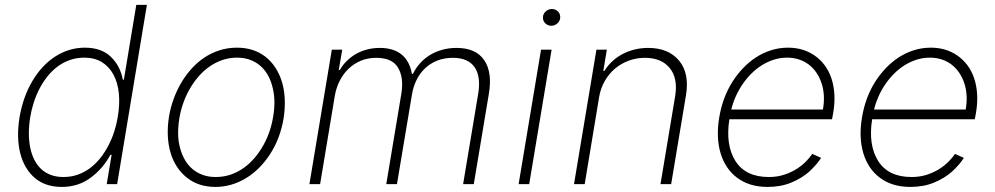

<svg xmlns="http://www.w3.org/2000/svg" viewBox="-20 -747 4037 779"><path d="M59.3 -271.3Q73.2 -353 110.8 -417.3Q129.6 -449.2 152.9 -474.4Q176.1 -499.6 203.3 -517.2Q230.5 -534.8 260.8 -544.2Q291.2 -553.6 323.9 -553.6Q392.8 -553.6 431.1 -515.3Q450.6 -495.7 462 -473Q473.4 -450.3 478.3 -423.7H482.6L533 -727.3H576L455.3 0H413L432.9 -119H427.9Q413.7 -92.3 394.7 -69.8Q375.7 -47.2 350.1 -27.7Q299.4 11.4 230.5 11.4Q164.1 11.4 121.4 -24.9Q100.1 -43 85.2 -68.2Q70.3 -93.4 62.3 -124.6Q54.3 -155.9 53.4 -192.8Q52.6 -229.8 59.3 -271.3ZM102.6 -148.1Q108.3 -120.4 119.5 -98.4Q130.7 -76.3 147.4 -60.9Q164.1 -45.5 186.6 -37.1Q209.2 -28.8 237.2 -28.8Q269.5 -28.8 297.1 -38.9Q324.6 -49 347.5 -66.6Q370.4 -84.2 388.7 -107.8Q407 -131.4 420.8 -158.4Q434.7 -185.4 443.9 -214.3Q453.1 -243.3 457.7 -271.7Q466.6 -323.9 462.2 -368.1Q457.7 -412.3 440.3 -444.4Q422.9 -476.6 393.3 -494.9Q363.6 -513.1 322.1 -513.1Q290.1 -513.1 262.6 -503.2Q235.1 -493.3 212.2 -475.9Q189.3 -458.5 171 -435Q152.7 -411.6 139 -384.8Q125.4 -358 116.3 -329Q107.2 -300.1 102.6 -271.7Q91.6 -203.1 102.6 -148.1Z M665.8 -274.5Q671.5 -308.9 683.6 -343Q695.7 -377.1 713.6 -408.2Q731.5 -439.3 755 -465.9Q778.4 -492.5 807.2 -512.1Q835.9 -531.6 869.7 -542.6Q903.4 -553.6 941.4 -553.6Q1009.6 -553.6 1057.2 -516.7Q1080.6 -498.2 1097.5 -472.3Q1114.3 -446.4 1123.9 -414.8Q1133.5 -383.2 1135.3 -345.9Q1137.1 -308.6 1130.7 -267Q1117.2 -186.4 1077.1 -123.6Q1056.8 -92 1032 -66.9Q1007.1 -41.9 978.7 -24.5Q950.3 -7.1 918.9 2.1Q887.4 11.4 854 11.4Q785.9 11.4 739 -25.6Q715.6 -44 698.5 -69.6Q681.5 -95.2 672.1 -127Q662.6 -158.7 660.9 -195.8Q659.1 -233 665.8 -274.5ZM710.6 -146.7Q717.7 -119.7 730.5 -97.8Q743.3 -76 761.5 -60.7Q779.8 -45.5 803.3 -37.1Q826.7 -28.8 854.8 -28.8Q887.8 -28.8 916.5 -38.7Q945.3 -48.7 969.6 -66.2Q994 -83.8 1013.8 -107.4Q1033.7 -131 1048.8 -158.2Q1063.9 -185.4 1073.9 -215.2Q1083.8 -245 1088.4 -274.5Q1099.8 -341.3 1085.2 -395.2Q1078.5 -422.2 1065.7 -444.1Q1052.9 -465.9 1034.8 -481.2Q1016.7 -496.4 993.3 -504.8Q969.8 -513.1 941.8 -513.1Q909.4 -513.1 880.9 -503Q852.3 -492.9 827.8 -475.3Q803.3 -457.7 783.2 -433.9Q763.1 -410.2 747.9 -382.8Q732.6 -355.5 722.5 -325.8Q712.4 -296.2 707.7 -267Q696.4 -196.4 710.6 -146.7Z M1235.4 0 1326.3 -545.5H1368.6L1354.4 -463.1H1358.7Q1370.4 -483.3 1387.1 -499.8Q1403.8 -516.3 1424.4 -528.1Q1445 -539.8 1469.3 -546.2Q1493.6 -552.6 1520.6 -552.6Q1550.1 -552.6 1572.6 -545.3Q1595.2 -538 1611.2 -524.3Q1627.1 -510.7 1637.1 -491.1Q1647 -471.6 1651.3 -447.1H1655.2Q1666.9 -471.2 1684.7 -490.8Q1702.4 -510.3 1725 -524Q1747.5 -537.6 1774.7 -545.1Q1801.8 -552.6 1832 -552.6Q1910.9 -552.6 1944.6 -502.8Q1978.3 -453.8 1963.4 -366.1L1902.3 0H1859L1920.1 -366.1Q1925.8 -400.2 1922.4 -427.4Q1919 -454.5 1906.2 -473.5Q1893.5 -492.5 1871.3 -502.5Q1849.1 -512.4 1817.5 -512.4Q1783 -512.4 1754.8 -501.4Q1726.6 -490.4 1705.3 -470.5Q1683.9 -450.6 1670.3 -423.1Q1656.6 -395.6 1651.3 -362.6L1590.6 0H1547.2L1608.7 -369Q1618.6 -432.9 1594.8 -472.7Q1571 -512.4 1506.4 -512.4Q1472.3 -512.4 1443.7 -500.4Q1415.1 -488.3 1393.6 -467.5Q1372.2 -446.7 1358 -418.5Q1343.8 -390.3 1338.4 -358L1278.8 0Z M2175.1 -545.5H2218L2127.1 0H2084.2ZM2182.9 -678.3Q2183.2 -684.7 2186.3 -690.5Q2189.3 -696.4 2194.2 -700.8Q2199.2 -705.3 2205.6 -707.9Q2212 -710.6 2218.8 -710.6Q2226.6 -710.6 2233.1 -707.7Q2239.7 -704.9 2244.3 -700.1Q2248.9 -695.3 2251.2 -688.7Q2253.6 -682.2 2252.8 -674.7Q2252.5 -668.3 2249.5 -662.5Q2246.4 -656.6 2241.5 -652.2Q2236.5 -647.7 2230.3 -645.1Q2224.1 -642.4 2217 -642.4Q2209.5 -642.4 2202.9 -645.2Q2196.4 -648.1 2191.8 -652.9Q2187.1 -657.7 2184.7 -664.2Q2182.2 -670.8 2182.9 -678.3Z M2308.9 0 2399.9 -545.5H2442.1L2427.9 -459.2H2432.2Q2446.4 -482.2 2465.9 -499.8Q2485.4 -517.4 2508.5 -529.1Q2531.6 -540.8 2557.4 -546.7Q2583.1 -552.6 2609.7 -552.6Q2692.1 -552.6 2735.1 -501.1Q2778.1 -449.6 2763.1 -359.7L2703.1 0H2659.8L2719.5 -358Q2730.8 -429.3 2697.8 -470.2Q2664.1 -512.4 2596.6 -512.4Q2562.1 -512.4 2531.1 -500.9Q2500 -489.3 2475.3 -468.6Q2450.6 -447.8 2433.8 -418.5Q2416.9 -389.2 2410.9 -353.7L2352.3 0Z M2898.1 -270.2Q2911.6 -351.9 2952.1 -415.8Q2970.9 -445.3 2994.9 -470.5Q3018.8 -495.7 3047.2 -514.2Q3075.6 -532.7 3108.5 -543.1Q3141.3 -553.6 3177.6 -553.6Q3239 -553.6 3285.2 -521.7Q3308.2 -505.7 3325.5 -482.8Q3342.7 -459.9 3352.8 -430.6Q3362.9 -401.3 3365.2 -365.9Q3367.5 -330.6 3360.8 -290.1L3355.8 -263.1H2939.3Q2922.9 -158.7 2963.8 -93.8Q3005 -28.8 3099.4 -28.8Q3132.5 -28.8 3160.5 -37.8Q3188.6 -46.9 3210.8 -60.7Q3233 -74.6 3249.3 -91.1Q3265.6 -107.6 3275.6 -122.5L3311.4 -106.5Q3303.3 -93.4 3291.5 -79.7Q3279.8 -66.1 3264.6 -51.8Q3233.7 -24.1 3191.1 -6.4Q3148.4 11.4 3094.1 11.4Q3021 11.4 2971.6 -25.2Q2947.1 -43.3 2930 -68.7Q2913 -94.1 2903.6 -125.4Q2894.2 -156.6 2892.8 -193.2Q2891.3 -229.8 2898.1 -270.2ZM2947.1 -302.6H3318.9Q3329.2 -361.9 3313.2 -409.4Q3305.4 -433.2 3292.3 -452.4Q3279.1 -471.6 3261.4 -485.1Q3243.6 -498.6 3221.4 -505.9Q3199.2 -513.1 3173.3 -513.1Q3144.9 -513.1 3118.8 -504.6Q3092.7 -496.1 3069.6 -481.4Q3046.5 -466.6 3026.6 -446.4Q3006.7 -426.1 2991.1 -402.7Q2975.5 -379.3 2964.3 -353.7Q2953.1 -328.1 2947.1 -302.6Z M3477.3 -270.2Q3490.8 -351.9 3531.2 -415.8Q3550.1 -445.3 3574 -470.5Q3598 -495.7 3626.4 -514.2Q3654.8 -532.7 3687.7 -543.1Q3720.5 -553.6 3756.7 -553.6Q3818.2 -553.6 3864.3 -521.7Q3887.4 -505.7 3904.7 -482.8Q3921.9 -459.9 3932 -430.6Q3942.1 -401.3 3944.4 -365.9Q3946.7 -330.6 3940 -290.1L3935 -263.1H3518.5Q3502.1 -158.7 3543 -93.8Q3584.2 -28.8 3678.6 -28.8Q3711.6 -28.8 3739.7 -37.8Q3767.8 -46.9 3790 -60.7Q3812.1 -74.6 3828.5 -91.1Q3844.8 -107.6 3854.8 -122.5L3890.6 -106.5Q3882.5 -93.4 3870.7 -79.7Q3859 -66.1 3843.8 -51.8Q3812.9 -24.1 3770.2 -6.4Q3727.6 11.4 3673.3 11.4Q3600.1 11.4 3550.8 -25.2Q3526.3 -43.3 3509.2 -68.7Q3492.2 -94.1 3482.8 -125.4Q3473.4 -156.6 3471.9 -193.2Q3470.5 -229.8 3477.3 -270.2ZM3526.3 -302.6H3898.1Q3908.4 -361.9 3892.4 -409.4Q3884.6 -433.2 3871.4 -452.4Q3858.3 -471.6 3840.6 -485.1Q3822.8 -498.6 3800.6 -505.9Q3778.4 -513.1 3752.5 -513.1Q3724.1 -513.1 3698 -504.6Q3671.9 -496.1 3648.8 -481.4Q3625.7 -466.6 3605.8 -446.4Q3585.9 -426.1 3570.3 -402.7Q3554.7 -379.3 3543.5 -353.7Q3532.3 -328.1 3526.3 -302.6Z"/></svg>

Font: Inter P Extra Light
Style: Italic
Weight: 200
Italic angle: 9.39999°
Designer: Rasmus Andersson
Foundry: rsms
Version: Version 3.018;git-588b23468